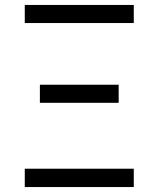

<svg xmlns="http://www.w3.org/2000/svg" viewBox="-20 -755 640 775"><path d="M80 -662V-735H520V-662ZM141 -340V-413H459V-340ZM80 0V-74H520V0Z"/></svg>

Font: Nova Nerd Font
Style: Regular
Weight: 400
Designer: Belleve Invis
Foundry: Belleve Invis
Version: Version 24.1.4; ttfautohint (v1.8.4);Nerd Fonts 3.1.1